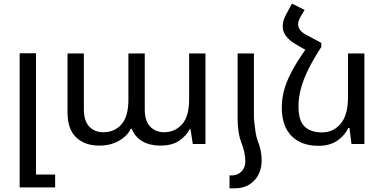

<svg xmlns="http://www.w3.org/2000/svg" viewBox="-20 -783 2089 1044"><path d="M86.9 235.8V-493.2H175.8V166H279.8V235.8Z M520 8.8Q440.9 8.8 394 -36.1Q347.2 -81.1 347.2 -170.9V-492.2H436V-188Q436 -125 465.6 -94.5Q495.1 -64 541 -64Q603 -64 640.6 -106.9Q678.2 -149.9 678.2 -241.2V-492.2H767.1V-188Q767.1 -125 796.6 -94.5Q826.2 -64 872.1 -64Q931.2 -64 969.7 -106.9Q1008.3 -149.9 1008.3 -241.2V-492.2H1097.2V0H1028.3L1016.1 -80.1H1011.2Q993.2 -44.9 954.6 -18.1Q916 8.8 851.1 8.8Q795.9 8.8 755.1 -14.2Q714.4 -37.1 696.3 -83H690.9Q672.4 -43 626.2 -17.1Q580.1 8.8 520 8.8Z M1272 -140.1V-492.2H1360.8V-140.1Q1360.8 -139.2 1363 -116Q1365.2 -92.8 1369.6 -64.5Q1374 -36.1 1381.8 -16.1Q1393.1 11.2 1397.9 38.1Q1402.8 64.9 1402.8 88.9Q1402.8 155.8 1362.5 198.5Q1322.3 241.2 1253.9 241.2H1228V170.9H1240.2Q1272 170.9 1293 149.4Q1314 127.9 1314 94.2Q1314 47.9 1292 -8.8Q1272 -60.1 1272 -140.1Z M1727.1 -549.8V-527.8Q1682.1 -458 1655.3 -403.1Q1628.4 -348.1 1615.7 -300Q1603 -252 1603 -204.1Q1603 -126 1636.7 -94.5Q1670.4 -63 1730 -63Q1793 -63 1832.5 -110.6Q1872.1 -158.2 1872.1 -252V-492.2H1961.4V0H1891.1L1880.4 -86.9H1874Q1855 -46.9 1814.7 -18.6Q1774.4 9.8 1711.4 9.8Q1617.2 9.8 1564.7 -44.2Q1512.2 -98.1 1512.2 -198.2Q1512.2 -243.2 1523.7 -288.6Q1535.2 -334 1563.2 -388.4Q1591.3 -442.9 1640.1 -512.2L1587.4 -543Q1517.1 -584 1517.1 -640.1Q1517.1 -669.9 1536.1 -705.1L1567.4 -763.2L1636.2 -729L1614.3 -691.9Q1601.1 -669.9 1601.1 -650.9Q1601.1 -617.2 1644 -594.2Z"/></svg>

Font: Kurinto Seri
Style: Regular
Weight: 400
Designer: Kurinto was developed by Clint Goss from a range of fonts that are compatible with the SIL Open Font License Version 1.1
Foundry: Clinton F. Goss
Version: Version 2.196; July 25, 2020